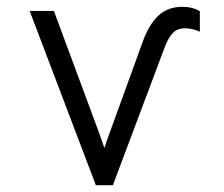

<svg xmlns="http://www.w3.org/2000/svg" viewBox="-20 -543 656 563"><path d="M261 0 67 -511H138L267 -163Q271.5 -151 276.5 -136.8Q281.5 -122.5 286 -109Q290.5 -122.5 295.5 -136.8Q300.5 -151 305 -163L399 -422Q417.5 -472.5 445.2 -497.8Q473 -523 514 -523Q545 -523 566 -510V-450Q544.5 -460 522 -460Q500.5 -460 487 -446.5Q473.5 -433 462 -402L311 0Z"/></svg>

Font: Overpass Mono Light
Style: Regular
Weight: 300
Monospace: yes
Designer: Delve Withrington, Dave Bailey
Foundry: Delve Fonts LLC
Version: Version 4.000